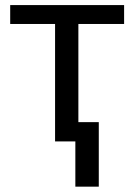

<svg xmlns="http://www.w3.org/2000/svg" viewBox="-20 -548 520 744"><path d="M460.9 -455.1H283.7V0H193.4V-455.1H19.5V-528.3H460.9ZM362.8 175.3H272V-74.7H362.8Z"/></svg>

Font: APIMedia Roboto
Style: Regular
Weight: 400
Designer: Google
Version: Version 2.137; 2017